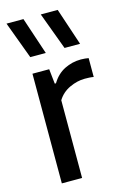

<svg xmlns="http://www.w3.org/2000/svg" viewBox="-123 -864 596 920"><g transform="rotate(-15 175.0 -404.0)"><path d="M65 0V-544H148L156 -470.5H162Q186.5 -511.5 224.8 -530.8Q263 -550 306.5 -550Q317 -550 326.8 -549Q336.5 -548 344.5 -546.5V-453Q333.5 -455 322.8 -455.5Q312 -456 300.5 -456Q263 -456 225 -438.2Q187 -420.5 165.5 -385.5V0ZM245.5 -623.5 177 -808H261L322.5 -623.5ZM75.5 -623.5 7 -808H91L152.5 -623.5Z"/></g></svg>

Font: Encode Sans SemiCondensed SemiCondensed Medium
Style: Regular
Weight: 500
Width: 4
Designer: Multiple Designers
Foundry: Impallari Type
Version: Version 3.000; ttfautohint (v1.8.3) -l 8 -r 50 -G 200 -x 14 